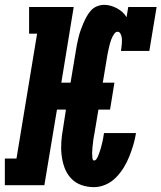

<svg xmlns="http://www.w3.org/2000/svg" viewBox="-41 -764 666 792"><path d="M347 8Q319 8 294 -1Q269 -10 251.5 -29Q234 -48 225 -73Q216 -98 213 -125Q210 -152 212 -179.5Q214 -207 219 -234L231 -312H194L142 0H-21V-110H27L112 -625H79V-735H263L212 -423H250L271 -549Q273 -564 276 -578.5Q279 -593 282.5 -608Q286 -623 291 -637.5Q296 -652 302 -666Q308 -680 315.5 -694Q323 -708 333.5 -720Q344 -732 359 -738Q374 -744 389 -744Q403 -744 416.5 -740Q430 -736 442 -729.5Q454 -723 464 -714Q474 -705 481 -693L488 -735H605L575 -554H458Q459 -561 460 -568.5Q461 -576 461.5 -583.5Q462 -591 462 -598.5Q462 -606 460.5 -613Q459 -620 455 -626.5Q451 -633 444 -633Q437 -633 432 -626.5Q427 -620 423.5 -613.5Q420 -607 417.5 -600Q415 -593 413 -586Q411 -579 409.5 -572.5Q408 -566 406.5 -559Q405 -552 403.5 -545Q402 -538 401 -531L383 -423H431L413 -312H365L349 -216Q348 -212 347.5 -208Q347 -204 346 -199.5Q345 -195 344.5 -191Q344 -187 343.5 -182.5Q343 -178 342.5 -174Q342 -170 341.5 -165.5Q341 -161 340.5 -157Q340 -153 340 -148.5Q340 -144 339.5 -140Q339 -136 339 -132Q339 -128 339.5 -123.5Q340 -119 340 -115Q340 -111 341.5 -106.5Q343 -102 347 -102Q353 -102 357 -108Q361 -114 363.5 -120Q366 -126 368 -132Q370 -138 372 -143.5Q374 -149 375.5 -155Q377 -161 378.5 -167Q380 -173 381.5 -179Q383 -185 384 -191Q385 -197 386 -203Q387 -209 388 -215H520Q516 -190 509 -166.5Q502 -143 492.5 -119Q483 -95 469.5 -73Q456 -51 437.5 -32Q419 -13 395 -2.5Q371 8 347 8Z"/></svg>

Font: Iosevka Slab XBdExObl
Style: Regular
Weight: 800
Width: 7
Italic angle: -9°
Monospace: yes
Designer: Belleve Invis
Foundry: Belleve Invis
Version: Version 11.1.0; ttfautohint (v1.8.3)